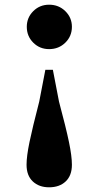

<svg xmlns="http://www.w3.org/2000/svg" viewBox="-20 -583 420 817"><path d="M189 -563Q230 -563 258 -535.5Q286 -508 286 -469Q286 -429 258 -401.5Q230 -374 189 -374Q149 -374 121.5 -401.5Q94 -429 94 -469Q94 -508 121.5 -535.5Q149 -563 189 -563ZM189 214Q146 214 119.5 189Q93 164 93 118Q93 82 105.5 21.5Q118 -39 147 -151L173 -286H205L231 -151Q261 -39 273.5 21.5Q286 82 286 118Q286 164 259.5 189Q233 214 189 214Z"/></svg>

Font: Noto Serif JP Black
Style: Regular
Weight: 900
Designer: Ryoko NISHIZUKA 西塚涼子 (kana & ideographs); Frank Grießhammer (Latin, Greek & Cyrillic); Wenlong ZHANG 张文龙 (bopomofo); San
Foundry: Adobe
Version: Version 2.003-H1;hotconv 1.1.1;makeotfexe 2.6.0